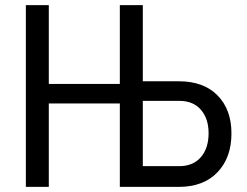

<svg xmlns="http://www.w3.org/2000/svg" viewBox="-20 -731 967 751"><path d="M170.9 -402.8V-710.9H81.1V0H170.9V-326.2H448.7V0H679.2C743.7 0 794.1 -19 830.6 -57.1C867 -95.2 885.3 -145.8 885.3 -209C885.3 -271.5 867.1 -321.1 830.8 -357.9C794.5 -394.7 744.1 -413.1 679.7 -413.1H538.6V-710.9H448.7V-402.8ZM538.6 -336.4H684.6C719.7 -335.8 747.1 -323.9 766.6 -300.8C786.1 -277.7 795.9 -247.4 795.9 -210C795.9 -170.9 785.8 -139.6 765.6 -116.2C745.4 -92.8 717.3 -81.1 681.2 -81.1H538.6Z"/></svg>

Font: Roboto Condensed
Style: Regular
Weight: 400
Designer: Google
Version: Version 2.134; 2016